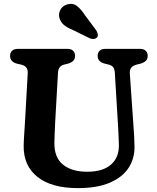

<svg xmlns="http://www.w3.org/2000/svg" viewBox="-20 -952 810 990"><path d="M589 -298 572 -578Q570.5 -597.5 562.8 -606.5Q555 -615.5 540 -619L520 -624Q483.5 -633.5 483.5 -664Q483.5 -680.5 493.8 -690.2Q504 -700 522.5 -700H702.5Q721 -700 731.2 -690.2Q741.5 -680.5 741.5 -664Q741.5 -648 732 -638.5Q722.5 -629 705 -624L685 -619Q666 -614 657 -603.2Q648 -592.5 649.5 -572L668.5 -298.5Q670.5 -273 671.8 -248.8Q673 -224.5 673.5 -198.5Q675 -135.5 643 -86.5Q611 -37.5 545.8 -9.8Q480.5 18 381.5 18Q246 18 173.2 -39.8Q100.5 -97.5 102 -201Q102 -215.5 103.5 -238.8Q105 -262 106.5 -285.8Q108 -309.5 109 -326L123 -575Q125 -611 88.5 -619L68.5 -623.5Q32 -632.5 32 -664Q32 -680.5 42.2 -690.2Q52.5 -700 71.5 -700H328Q347 -700 357 -690.2Q367 -680.5 367 -664Q367 -648 357.5 -638.5Q348 -629 331 -624L311 -619Q281 -612 279 -577L264.5 -322Q263 -290 262 -264Q261 -238 260.5 -217Q259 -141 304 -103.8Q349 -66.5 430 -66.5Q510.5 -66.5 552.5 -103.5Q594.5 -140.5 593 -206Q592 -238.5 591 -259Q590 -279.5 589 -298ZM419.5 -871.5 476 -796Q481.5 -786 484 -777Q486.5 -768 480.5 -759.5Q474.5 -752.5 464.2 -751.2Q454 -750 444 -754L356.5 -797Q326 -809.5 309.5 -823.5Q293 -837.5 286.5 -859Q280.5 -880.5 291.2 -901.2Q302 -922 327 -929.5Q356.5 -937.5 378 -920.2Q399.5 -903 419.5 -871.5Z"/></svg>

Font: Fraunces 9pt SuperSoft SemiBold
Style: Regular
Weight: 600
Version: Version 1.000;[0bf87f6ff]